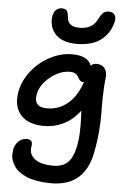

<svg xmlns="http://www.w3.org/2000/svg" viewBox="-66 -801 754 1130"><g transform="rotate(5 311.5 -236.0)"><path d="M356.9 -547.9Q314.5 -547.9 282.5 -559.6Q250.5 -571.3 232.2 -591.1Q213.9 -610.8 205.8 -635.7Q197.8 -660.6 200.2 -689Q203.1 -719.7 217.8 -734.4Q232.4 -749 253.9 -749Q272.9 -749 282 -738.8Q291 -728.5 293 -701.2Q295.9 -644 367.2 -644Q440.9 -644 470.2 -701.2Q484.4 -730.5 497.3 -742.2Q510.3 -753.9 528.8 -753.9Q556.6 -753.9 566.7 -735.8Q576.7 -717.8 567.9 -689Q549.8 -623.5 497.3 -585.7Q444.8 -547.9 356.9 -547.9ZM279.8 282.2Q235.4 282.2 198.5 276.1Q161.6 270 136.2 259.3Q110.8 248.5 91.1 234.1Q71.3 219.7 61 203.4Q50.8 187 43.9 169.7Q37.1 152.3 37.6 135.7Q38.1 119.1 40 104Q45.9 73.7 66.7 54.4Q87.4 35.2 113.8 35.2Q134.3 35.2 142.1 45.9Q149.9 56.6 146 74.2Q136.7 121.6 172.6 149.9Q208.5 178.2 282.2 178.2Q338.4 178.2 368.4 148.7Q398.4 119.1 411.1 59.1Q416.5 33.7 419.2 10Q421.9 -13.7 422.4 -38.3Q422.9 -63 422.9 -78.1Q422.9 -93.3 421.6 -120.8Q420.4 -148.4 419.9 -159.2Q378.9 -104 324 -76.9Q269 -49.8 210 -49.8Q114.3 -49.8 69.6 -101.3Q24.9 -152.8 42 -242.2Q55.7 -308.6 101.8 -365Q147.9 -421.4 210.9 -453.1Q273.9 -484.9 337.9 -484.9Q430.7 -484.9 452.1 -426.8Q461.9 -440.9 485.8 -440.9Q519 -440.9 534.4 -418.5Q549.8 -396 545.9 -365.2Q539.6 -311.5 538.6 -252.9Q537.6 -194.3 538.6 -152.3Q539.6 -110.4 534.4 -47.6Q529.3 15.1 516.1 83Q475.6 282.2 279.8 282.2ZM150.9 -235.8Q133.3 -154.8 217.8 -154.8Q284.2 -154.8 337.4 -197.5Q390.6 -240.2 420.9 -328.1Q418.9 -327.1 416 -327.1Q405.8 -327.1 399.2 -332.8Q392.6 -338.4 388.4 -346.2Q384.3 -354 378.9 -361.8Q373.5 -369.6 362.3 -375.2Q351.1 -380.9 334 -380.9Q274.4 -380.9 218.3 -335.9Q162.1 -291 150.9 -235.8Z"/></g></svg>

Font: Shantell Sans Bouncy
Style: Italic
Weight: 500
Italic angle: -11.31°
Designer: Stephen Nixon, Anya Danilova, Shantell Martin
Foundry: Arrow Type
Version: Version 1.006;[9816181b4]